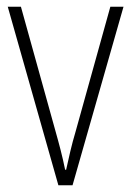

<svg xmlns="http://www.w3.org/2000/svg" viewBox="-20 -549 390 569"><path d="M153 0H195L346 -529H307L204 -159C192 -119 184 -82 176 -46H173C165 -86 155 -123 144 -162L42 -529H3Z"/></svg>

Font: Noto Sans Gurmukhi UI Condensed ExtraLight
Style: Regular
Weight: 200
Width: 3
Designer: Jelle Bosma - Monotype Design Team
Foundry: Monotype Imaging Inc.
Version: Version 2.004